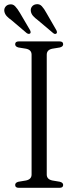

<svg xmlns="http://www.w3.org/2000/svg" viewBox="-27 -898 367 918"><path d="M196.5 -63.5Q196.5 -40.5 223.5 -35L259 -29Q275 -25 275 -13.5Q275 0 257.5 0H63Q45.5 0 45.5 -13.5Q45.5 -25 61 -29L97 -35Q124 -40.5 124 -63.5V-636.5Q124 -659.5 98 -665L61 -671Q45.5 -675 45.5 -686.5Q45.5 -700 63 -700H257.5Q275 -700 275 -686.5Q275 -675 259 -671L222.5 -665Q196.5 -659.5 196.5 -636.5ZM195 -836 242 -754.5Q248 -743 243 -738Q236 -732.5 227 -740L153.5 -802Q140.5 -811.5 131.5 -821.5Q122.5 -831.5 120.5 -844Q118.5 -856.5 125.5 -866Q132.5 -875.5 145 -877.5Q161.5 -880.5 172.8 -868.5Q184 -856.5 195 -836ZM68.5 -836 116 -755Q122 -743.5 117.5 -738.5Q111 -733 101 -739.5L28 -801.5Q15 -810.5 5.8 -820.2Q-3.5 -830 -6 -842.5Q-8.5 -855 -1.5 -864.8Q5.5 -874.5 17.5 -876.5Q34 -880 45.2 -868.2Q56.5 -856.5 68.5 -836Z"/></svg>

Font: Fraunces 72pt Soft Light
Style: Regular
Weight: 300
Version: Version 1.000;[b76b70a41]